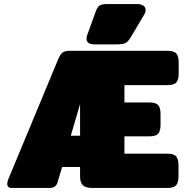

<svg xmlns="http://www.w3.org/2000/svg" viewBox="-20 -932 916 952"><path d="M409 -740Q409 -748 412 -757L454 -873Q462 -896 473 -904Q484 -912 514 -912H657Q678 -912 690 -904.5Q702 -897 702 -883Q702 -871 694 -858L630 -750Q616 -726 603 -719Q590 -712 556 -712H449Q409 -712 409 -740ZM16 -21Q16 -30 21 -43L270 -642Q279 -663 290.5 -671.5Q302 -680 323 -680H811Q843 -680 854.5 -666.5Q866 -653 866 -623V-567Q866 -537 854.5 -523.5Q843 -510 811 -510H597V-424H721Q753 -424 764.5 -410.5Q776 -397 776 -367V-313Q776 -283 764.5 -269.5Q753 -256 721 -256H597V-170H810Q842 -170 853.5 -156.5Q865 -143 865 -113V-57Q865 -27 853.5 -13.5Q842 0 810 0H437Q404 0 390.5 -14Q377 -28 377 -57V-104H288L265 -27Q257 0 226 0H38Q16 0 16 -21ZM377 -259V-416L331 -259Z"/></svg>

Font: Mitr
Style: Bold
Weight: 700
Designer: Thanarat Vachiruckul
Foundry: Cadson Demak
Version: Version 1.002